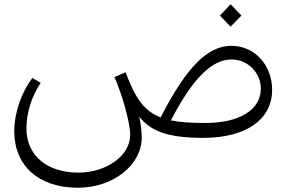

<svg xmlns="http://www.w3.org/2000/svg" viewBox="-20 -681 1352 901"><path d="M934 -34C1133 -34 1257 -119 1257 -259C1257 -377 1174 -466 1066 -466C956 -466 856 -369 734 -130C667 -156 627 -204 589 -293C582 -310 576 -326 569 -342L517 -319C554 -237 591 -103 591 -48C591 48 482 129 347 129C200 129 104 48 104 -78C104 -153 129 -230 171 -292L132 -315C79 -245 47 -151 47 -64C47 96 161 200 345 200C512 200 645 93 645 -36C645 -64 641 -97 634 -133C684 -70 758 -34 934 -34ZM782 -116C883 -311 973 -402 1067 -402C1143 -402 1204 -339 1204 -265C1204 -164 1101 -104 945 -104C878 -104 825 -107 782 -116ZM1012 -608 1062 -556 1113 -608 1062 -661Z"/></svg>

Font: Wafeq Light
Style: Regular
Weight: 300
Designer: Rasmus Andersson & Azza Alameddine
Foundry: Google & TypeTogether
Version: Version 3.000;January 28, 2025;FontCreator 15.0.0.3014 64-bi